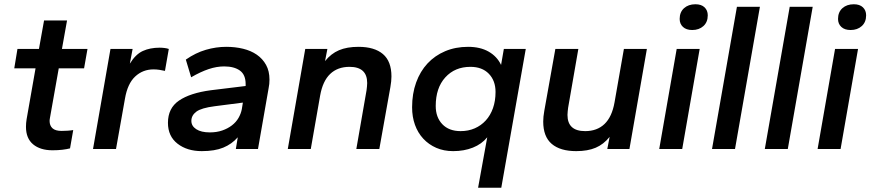

<svg xmlns="http://www.w3.org/2000/svg" viewBox="-20 -700 4089 902"><path d="M227 6Q169 6 135.5 -22Q102 -50 102 -104Q102 -122 105 -140L147 -379H47L62 -470H163L187 -604H295L271 -470H391L375 -379H256L215 -148Q213 -138 213 -132Q213 -110 226.5 -97.5Q240 -85 269 -85Q282 -85 297.5 -86Q313 -87 324 -89L309 -3Q294 1 273 3.5Q252 6 227 6Z M417 0 499 -470H603L590 -401Q617 -445 651 -460.5Q685 -476 730 -476Q741 -476 753 -474.5Q765 -473 773 -470L755 -367Q742 -370 728.5 -372Q715 -374 701 -374Q651 -374 615 -340.5Q579 -307 567 -236L525 0Z M928 10Q859 10 814 -25Q769 -60 769 -123Q769 -192 821 -227.5Q873 -263 970 -276L1134 -296V-305Q1134 -349 1107 -368.5Q1080 -388 1033 -388Q998 -388 960.5 -375.5Q923 -363 878 -337L853 -420Q899 -452 947 -466Q995 -480 1043 -480Q1085 -480 1122 -471Q1159 -462 1186.5 -443Q1214 -424 1230 -395Q1246 -366 1246 -326Q1246 -316 1245 -305.5Q1244 -295 1242 -286L1192 0H1088L1097 -55Q1069 -23 1029 -6.5Q989 10 928 10ZM966 -78Q998 -78 1024 -87Q1050 -96 1069.5 -111Q1089 -126 1100.5 -146Q1112 -166 1116 -187L1121 -218L989 -201Q926 -193 902.5 -175.5Q879 -158 879 -132Q879 -108 902 -93Q925 -78 966 -78Z M1654 0 1702 -276Q1703 -285 1704 -293.5Q1705 -302 1705 -310Q1705 -386 1622 -386Q1566 -386 1531 -352.5Q1496 -319 1484 -251L1440 0H1332L1414 -470H1518L1507 -413Q1535 -448 1572.5 -464Q1610 -480 1664 -480Q1739 -480 1779 -446Q1819 -412 1819 -341Q1819 -319 1814 -291L1762 0Z M2109 10Q2065 10 2029.5 -5.5Q1994 -21 1968.5 -48.5Q1943 -76 1929.5 -113.5Q1916 -151 1916 -196Q1916 -260 1935 -312.5Q1954 -365 1988.5 -402Q2023 -439 2071.5 -459.5Q2120 -480 2179 -480Q2236 -480 2275.5 -457.5Q2315 -435 2334 -395L2347 -470H2450L2335 182H2226L2269 -55Q2243 -23 2201.5 -6.5Q2160 10 2109 10ZM2144 -84Q2180 -84 2210 -97Q2240 -110 2262 -134Q2284 -158 2296 -192Q2308 -226 2308 -268Q2308 -321 2276.5 -353.5Q2245 -386 2190 -386Q2117 -386 2072 -336.5Q2027 -287 2027 -202Q2027 -149 2058 -116.5Q2089 -84 2144 -84Z M2687 10Q2612 10 2572 -24Q2532 -58 2532 -129Q2532 -151 2537 -179L2589 -470H2697L2649 -194Q2648 -185 2647 -176.5Q2646 -168 2646 -160Q2646 -84 2729 -84Q2785 -84 2820 -117.5Q2855 -151 2867 -219L2911 -470H3019L2937 0H2833L2844 -57Q2816 -22 2778.5 -6Q2741 10 2687 10Z M3077 0 3159 -470H3267L3185 0ZM3232 -559Q3204 -559 3188.5 -573.5Q3173 -588 3173 -611Q3173 -643 3193.5 -661.5Q3214 -680 3247 -680Q3275 -680 3290 -665.5Q3305 -651 3305 -628Q3305 -596 3284.5 -577.5Q3264 -559 3232 -559Z M3325 0 3442 -668H3550L3433 0Z M3573 0 3690 -668H3798L3681 0Z M3821 0 3903 -470H4011L3929 0ZM3976 -559Q3948 -559 3932.5 -573.5Q3917 -588 3917 -611Q3917 -643 3937.5 -661.5Q3958 -680 3991 -680Q4019 -680 4034 -665.5Q4049 -651 4049 -628Q4049 -596 4028.5 -577.5Q4008 -559 3976 -559Z"/></svg>

Font: Celebes SemiBold
Style: Italic
Weight: 600
Italic angle: -10°
Designer: Anugrah Pasau
Foundry: Lafontype
Version: Version 1.000; ttfautohint (v1.8.4)